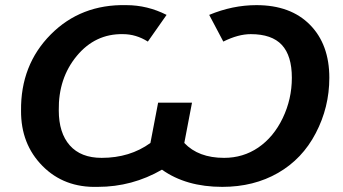

<svg xmlns="http://www.w3.org/2000/svg" viewBox="-20 -718 1335 748"><path d="M850 -556 795 -660Q886 -698 979 -698Q1112 -698 1187.5 -621.5Q1263 -545 1263 -415Q1263 -300 1210 -199Q1158 -99 1063.5 -44.5Q969 10 846 10Q705 10 611 -57Q495 10 361 10Q230 14 145.5 -71.5Q61 -157 62 -287Q60 -465 177.5 -583.5Q295 -702 472 -698Q554 -698 629 -660L556 -556Q510 -585 459 -585Q351 -587 279 -500Q207 -413 209 -288Q209 -200 252 -151.5Q295 -103 376 -103Q486 -103 566 -161L596 -318H728L698 -161Q753 -103 853 -103Q927 -103 986 -143Q1046 -184 1081.5 -258Q1117 -332 1117 -415Q1117 -501 1078 -543Q1039 -585 957 -585Q908 -585 850 -556Z"/></svg>

Font: Libra Sans
Style: Bold Italic
Weight: 700
Italic angle: -12°
Foundry: Context Ltd
Version: Version 1.002